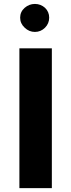

<svg xmlns="http://www.w3.org/2000/svg" viewBox="-20 -971 367 991"><path d="M247.6 -721.7H80.1V0H247.6ZM84 -879.9C84 -859.9 91.8 -842.3 107.4 -828.1C122.6 -813.5 140.1 -806.2 160.2 -806.2C180.2 -806.2 197.8 -813.5 212.4 -828.1C226.6 -842.3 233.9 -859.9 233.9 -879.9C233.9 -899.9 226.6 -917 212.4 -930.7C197.8 -943.8 180.2 -950.7 160.2 -950.7C140.1 -950.7 122.6 -943.8 107.4 -930.7C91.8 -917 84 -899.9 84 -879.9Z"/></svg>

Font: Estedad ExtraBold
Style: Regular
Weight: 800
Designer: Amin Abedi
Version: Version 7.3